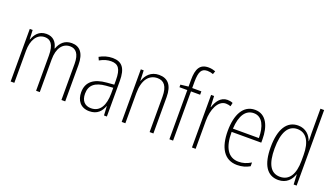

<svg xmlns="http://www.w3.org/2000/svg" viewBox="-67 -1285 3162 1815"><g transform="rotate(20 1514.0 -377.5)"><path d="M497 -539C425 -539 385 -497 362 -436H359C347 -495 311 -539 242 -539C164 -539 130 -485 112 -436H109L105 -529H76V0H113V-323C113 -426 156 -505 238 -505C293 -505 332 -468 332 -355V0H369V-328C369 -441 417 -505 492 -505C548 -505 587 -465 587 -364V0H625V-367C625 -486 576 -539 497 -539Z M907 -539C862 -539 816 -526 777 -503L791 -472C833 -496 871 -505 905 -505C976 -505 1007 -466 1007 -353V-307L934 -301C808 -291 737 -238 737 -133C737 -54 779 10 869 10C951 10 988 -38 1008 -92H1010L1015 0H1044V-357C1044 -486 1002 -539 907 -539ZM937 -271 1008 -276V-218C1007 -101 967 -22 875 -22C812 -22 776 -62 776 -133C776 -219 830 -262 937 -271Z M1375 -539C1292 -539 1247 -484 1228 -425H1226L1222 -529H1193V0H1230V-302C1230 -439 1288 -505 1371 -505C1436 -505 1474 -461 1474 -356V0H1512V-365C1512 -485 1463 -539 1375 -539Z M1802 -495V-529H1710V-594C1711 -693 1731 -731 1791 -731C1810 -731 1831 -727 1849 -720L1860 -752C1840 -759 1818 -765 1790 -765C1704 -765 1673 -710 1673 -598V-530L1594 -521V-495H1673V0H1710V-495Z M2062 -538C1993 -538 1956 -477 1938 -420H1935L1930 -529H1900V0H1937V-283C1937 -393 1981 -500 2061 -500C2079 -500 2096 -496 2109 -491L2117 -527C2100 -535 2081 -538 2062 -538Z M2340 -539C2222 -539 2164 -427 2164 -263C2164 -98 2224 10 2356 10C2405 10 2445 -2 2482 -23V-61C2438 -35 2402 -24 2358 -24C2254 -24 2201 -110 2202 -267H2500V-300C2500 -428 2455 -539 2340 -539ZM2340 -505C2427 -505 2464 -415 2464 -300H2203C2210 -437 2261 -505 2340 -505Z M2770 10C2853 10 2897 -44 2916 -100H2918L2923 0H2953V-760H2916V-517C2916 -491 2917 -463 2918 -433H2916C2898 -488 2851 -539 2774 -539C2662 -539 2598 -441 2598 -258C2598 -83 2656 10 2770 10ZM2775 -24C2679 -24 2637 -107 2637 -258C2637 -420 2686 -505 2778 -505C2869 -505 2916 -426 2916 -294V-236C2916 -104 2870 -24 2775 -24Z"/></g></svg>

Font: Noto Sans Myanmar Condensed ExtraLight
Style: Regular
Weight: 200
Width: 3
Designer: Monotype Design Team
Foundry: Monotype Imaging Inc.
Version: Version 2.107